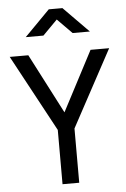

<svg xmlns="http://www.w3.org/2000/svg" viewBox="-61 -965 664 1008"><g transform="rotate(-5 271.0 -460.5)"><path d="M227 0V-286L9 -690H107L270 -375L435 -690H533L315 -286V0ZM102 -786 235 -921H307L440 -786H349L272 -864L195 -786Z"/></g></svg>

Font: Cairo Medium
Style: Regular
Weight: 500
Designer: Mohamed Gaber, Accademia di Belle Arti di Urbino
Foundry: Kief Type Foundry, Accademia di Belle Arti di Urbino
Version: Version 3.117